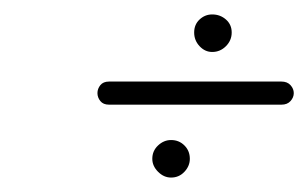

<svg xmlns="http://www.w3.org/2000/svg" viewBox="-20 -301 427 266"><path d="M274 -229Q264 -229 256.5 -237Q249 -245 249 -256Q249 -267 256.5 -274Q264 -281 274 -281Q285 -281 293 -274Q301 -267 301 -256Q301 -245 293 -237Q285 -229 274 -229ZM131 -156Q123 -156 119 -161Q115 -166 115 -172Q115 -178 119 -183Q123 -188 131 -188H370Q378 -188 382.5 -183Q387 -178 387 -172Q387 -166 382.5 -161Q378 -156 370 -156ZM217 -55Q207 -55 199 -63Q191 -71 191 -81Q191 -92 199 -99.5Q207 -107 217 -107Q228 -107 235.5 -99.5Q243 -92 243 -81Q243 -71 235.5 -63Q228 -55 217 -55Z"/></svg>

Font: Meow Script
Style: Regular
Weight: 400
Designer: Robert E. Leuschke
Foundry: Robert E. Leuschke
Version: Version 1.010; ttfautohint (v1.8.3)